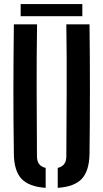

<svg xmlns="http://www.w3.org/2000/svg" viewBox="-20 -920 510 948"><path d="M48.5 -160Q46 -320 46.2 -480Q46.5 -640 48.5 -800H163Q160.5 -640 161 -474Q161.5 -308 162.5 -148Q162.5 -100.5 205.5 -91V7.5Q123 2 86.2 -37.2Q49.5 -76.5 48.5 -160ZM265 7.5V-91Q307.5 -100.5 307.5 -148Q308.5 -308 309.2 -474Q310 -640 307.5 -800H422Q424 -640 424 -480Q424 -320 422 -160Q420.5 -76.5 384 -37.2Q347.5 2 265 7.5ZM82 -900H386.5V-840H82Z"/></svg>

Font: Big Shoulders Stencil Text
Style: Bold
Weight: 700
Designer: Patric King
Foundry: XO Type Co
Version: Version 1.000